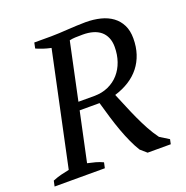

<svg xmlns="http://www.w3.org/2000/svg" viewBox="-134 -782 867 894"><g transform="rotate(-20 299.0 -335.0)"><path d="M166 -50.3Q186.5 -45.9 205.6 -40.8Q224.6 -35.6 241.7 -27.3L235.8 0H-13.2L-7.3 -27.3Q15.6 -36.6 35.6 -41.5Q55.7 -46.4 75.2 -50.3L194.3 -611.3Q171.4 -616.2 153.6 -622.3Q135.7 -628.4 121.6 -634.8L127.4 -662.6H210.9Q230 -662.6 251.2 -663.8Q272.5 -665 294.7 -666.3Q316.9 -667.5 339.4 -668.7Q361.8 -669.9 383.3 -669.9Q423.3 -669.9 457.3 -661.4Q491.2 -652.8 515.6 -634.8Q540 -616.7 553.7 -589.1Q567.4 -561.5 567.4 -523.4Q567.4 -481.4 555.9 -446.5Q544.4 -411.6 522.7 -384Q501 -356.4 469.5 -336.4Q438 -316.4 397.9 -304.2Q411.6 -272.5 425.3 -239Q439 -205.6 453.9 -173.1Q468.8 -140.6 485.6 -109.6Q502.4 -78.6 522.5 -51.3L567.4 -23.4L562.5 0H447.8L417.5 -26.4Q402.8 -49.8 389.2 -79.6Q375.5 -109.4 363 -143.6Q350.6 -177.7 339.1 -215.6Q327.6 -253.4 316.4 -293.5H217.8ZM351.6 -620.1Q328.6 -620.1 314 -619.4Q299.3 -618.7 286.1 -615.7L226.1 -333H304.2Q343.3 -333 374.5 -347.2Q405.8 -361.3 427.5 -386Q449.2 -410.6 460.7 -443.8Q472.2 -477.1 472.2 -515.6Q472.2 -542 463.6 -561.8Q455.1 -581.5 439.5 -594.5Q423.8 -607.4 401.6 -613.8Q379.4 -620.1 351.6 -620.1Z"/></g></svg>

Font: PT Astra Serif
Style: Italic
Weight: 400
Italic angle: -16°
Designer: A.Korolkova, I. Chaeva
Foundry: ParaType Ltd
Version: Version 1.001